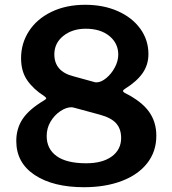

<svg xmlns="http://www.w3.org/2000/svg" viewBox="-20 -772 718 802"><path d="M472 -725.5C432 -743.2 386.7 -752 336 -752C282.7 -752 235.7 -742.2 195 -722.5C154.3 -702.8 123 -676 101 -642C79 -608 68 -570.3 68 -529C68 -492.3 76.5 -461.7 93.5 -437C110.5 -412.3 134 -390.3 164 -371C170 -367 173 -363.7 173 -361C173 -359 169.7 -356 163 -352C121.7 -327.3 92.2 -301.7 74.5 -275C56.8 -248.3 48 -217.7 48 -183C48 -122.3 73.7 -75 125 -41C176.3 -7 245 10 331 10C390.3 10 442.8 1.3 488.5 -16C534.2 -33.3 569.7 -58.2 595 -90.5C620.3 -122.8 633 -161 633 -205C633 -243.7 622.7 -277.3 602 -306C581.3 -334.7 547.7 -360.7 501 -384C496.3 -386.7 494 -389.3 494 -392C494 -394.7 496.7 -397.7 502 -401C535.3 -421.7 560 -443.7 576 -467C592 -490.3 600 -516.7 600 -546C600 -585.3 588.7 -620.7 566 -652C543.3 -683.3 512 -707.8 472 -725.5ZM244.5 -622C269.5 -642 300.7 -652 338 -652C379.3 -652 412.3 -641.8 437 -621.5C461.7 -601.2 474 -575.3 474 -544C474 -526 469.2 -508 459.5 -490C449.8 -472 437.8 -457.2 423.5 -445.5C409.2 -433.8 395.7 -428 383 -428C379.7 -428 377 -428.3 375 -429L288 -453C234 -466.3 207 -497 207 -545C207 -576.3 219.5 -602 244.5 -622ZM447 -118.5C421 -99.5 385.3 -90 340 -90C285.3 -90 244.2 -100 216.5 -120C188.8 -140 175 -168 175 -204C175 -226 180.5 -246.2 191.5 -264.5C202.5 -282.8 216.2 -297.3 232.5 -308C248.8 -318.7 264 -324 278 -324C280.7 -324 284.7 -323.3 290 -322L397 -293C429 -284.3 451.8 -272.2 465.5 -256.5C479.2 -240.8 486 -220.7 486 -196C486 -163.3 473 -137.5 447 -118.5Z"/></svg>

Font: Libre Franklin SemiBold
Style: Regular
Weight: 600
Designer: Pablo Impallari, Rodrigo Fuenzalida
Foundry: Impallari Type
Version: Version 1.002; ttfautohint (v1.5)